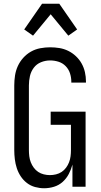

<svg xmlns="http://www.w3.org/2000/svg" viewBox="-20 -995 540 1023"><path d="M215 8Q191 8 167 1.5Q143 -5 123.5 -20Q104 -35 90.5 -55.5Q77 -76 69.5 -99Q62 -122 59 -146.5Q56 -171 56 -195V-540Q56 -566 60 -592.5Q64 -619 75 -643Q86 -667 104 -687Q122 -707 145 -720Q168 -733 194.5 -738Q221 -743 247 -743Q272 -743 296.5 -739Q321 -735 343.5 -724Q366 -713 384.5 -695.5Q403 -678 415 -656.5Q427 -635 432.5 -610.5Q438 -586 438 -561V-555H360V-559Q360 -582 353 -604Q346 -626 330 -642.5Q314 -659 292 -666Q270 -673 247 -673Q222 -673 198.5 -663.5Q175 -654 160 -634Q145 -614 139.5 -589.5Q134 -565 134 -540V-195Q134 -179 136 -162.5Q138 -146 144 -130.5Q150 -115 160 -101.5Q170 -88 183.5 -79Q197 -70 213.5 -66Q230 -62 246 -62Q262 -62 278.5 -66Q295 -70 308.5 -79Q322 -88 332 -101.5Q342 -115 348 -130.5Q354 -146 356 -162.5Q358 -179 358 -195V-330H250V-400H436V0H366V-118Q359 -92 346.5 -68Q334 -44 314 -26Q294 -8 268 0Q242 8 215 8ZM156 -805 109 -838 204 -975H296L391 -838L344 -805L250 -919Z"/></svg>

Font: Iosevka
Style: Regular
Weight: 400
Monospace: yes
Designer: Belleve Invis
Foundry: Belleve Invis
Version: Version 33.2.3; ttfautohint (v1.8.4)